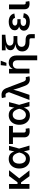

<svg xmlns="http://www.w3.org/2000/svg" viewBox="2011 -2808 1001 5063"><g transform="rotate(-90 2511.5 -276.5)"><path d="M190.9 -539.1V0H64.5V-539.1ZM554.2 -539.1 302.7 -221.7H156.2L154.8 -314.9H236.3L402.3 -539.1ZM396 0 230.5 -226.1 319.3 -295.9 549.8 0Z M849.6 11.7Q774.9 11.7 718.5 -23.7Q662.1 -59.1 630.9 -122.1Q599.6 -185.1 599.6 -267.6Q599.6 -351.1 631.1 -413.8Q662.6 -476.6 719.7 -511.7Q776.9 -546.9 852.1 -546.9Q905.8 -546.9 942.9 -530Q980 -513.2 1003.4 -485.1Q1026.9 -457 1040.8 -423.3Q1054.7 -389.6 1062 -356.4H1101.1L1124.5 -273.4L1204.6 0H1086.4L1021 -271Q1013.7 -302.7 1001.5 -333Q989.3 -363.3 971.2 -388.2Q953.1 -413.1 926.8 -428Q900.4 -442.9 864.7 -442.9Q822.3 -442.9 791.5 -421.9Q760.7 -400.9 744.1 -361.8Q727.5 -322.8 727.5 -268.1Q727.5 -214.4 743.7 -175.3Q759.8 -136.2 789.6 -115Q819.3 -93.8 860.8 -93.8Q896.5 -93.8 923.6 -109.4Q950.7 -125 970.2 -150.4Q989.7 -175.8 1002.2 -206.5Q1014.6 -237.3 1021.5 -268.1L1080.1 -539.1H1197.3L1124 -268.1L1100.6 -187H1062.5Q1054.2 -153.8 1040 -118.9Q1025.9 -84 1002.2 -54.4Q978.5 -24.9 941.4 -6.6Q904.3 11.7 849.6 11.7Z M1582 5.9Q1503.4 5.9 1462.2 -31.7Q1420.9 -69.3 1420.9 -140.1V-436H1246.1V-539.1H1721.7V-436H1547.4V-152.3Q1547.4 -123.5 1559.6 -110.4Q1571.8 -97.2 1601.1 -97.2Q1610.8 -97.2 1625 -98.6Q1639.2 -100.1 1648.9 -101.6L1664.1 -3.4Q1644.5 1.5 1623.5 3.7Q1602.5 5.9 1582 5.9Z M2002.9 11.7Q1928.2 11.7 1871.8 -23.7Q1815.4 -59.1 1784.2 -122.1Q1752.9 -185.1 1752.9 -267.6Q1752.9 -351.1 1784.4 -413.8Q1815.9 -476.6 1873 -511.7Q1930.2 -546.9 2005.4 -546.9Q2059.1 -546.9 2096.2 -530Q2133.3 -513.2 2156.7 -485.1Q2180.2 -457 2194.1 -423.3Q2208 -389.6 2215.3 -356.4H2254.4L2277.8 -273.4L2357.9 0H2239.7L2174.3 -271Q2167 -302.7 2154.8 -333Q2142.6 -363.3 2124.5 -388.2Q2106.4 -413.1 2080.1 -428Q2053.7 -442.9 2018.1 -442.9Q1975.6 -442.9 1944.8 -421.9Q1914.1 -400.9 1897.5 -361.8Q1880.9 -322.8 1880.9 -268.1Q1880.9 -214.4 1897 -175.3Q1913.1 -136.2 1942.9 -115Q1972.7 -93.8 2014.2 -93.8Q2049.8 -93.8 2076.9 -109.4Q2104 -125 2123.5 -150.4Q2143.1 -175.8 2155.5 -206.5Q2168 -237.3 2174.8 -268.1L2233.4 -539.1H2350.6L2277.3 -268.1L2253.9 -187H2215.8Q2207.5 -153.8 2193.4 -118.9Q2179.2 -84 2155.5 -54.4Q2131.8 -24.9 2094.7 -6.6Q2057.6 11.7 2002.9 11.7Z M2406.7 0 2612.3 -541 2601.6 -570.8Q2592.8 -600.1 2579.6 -614.3Q2566.4 -628.4 2547.9 -631.3Q2529.3 -634.3 2502.4 -629.4L2479.5 -627L2456.5 -726.6Q2471.7 -731 2495.1 -733.9Q2518.6 -736.8 2542.5 -736.8Q2585.4 -736.8 2619.1 -722.9Q2652.8 -709 2678.5 -679.4Q2704.1 -649.9 2721.7 -603L2890.6 -158.2Q2901.9 -129.4 2915.8 -114.5Q2929.7 -99.6 2947.5 -95.9Q2965.3 -92.3 2987.8 -96.2L3008.8 -98.6L3031.7 -1Q3018.1 2.9 2996.3 6.3Q2974.6 9.8 2950.7 9.8Q2909.7 9.8 2876.7 -4.2Q2843.8 -18.1 2819.1 -47.6Q2794.4 -77.1 2777.8 -124.5L2717.8 -290.5Q2699.7 -341.8 2686.8 -391.1Q2673.8 -440.4 2660.2 -493.7H2693.8Q2680.2 -441.4 2668.7 -391.1Q2657.2 -340.8 2640.1 -290.5L2541.5 0Z M3231.9 -313.5V0H3106V-539.1H3226.6L3228 -405.3H3214.8Q3237.8 -475.6 3282.5 -511.2Q3327.1 -546.9 3394 -546.9Q3449.7 -546.9 3491.7 -522.9Q3533.7 -499 3557.1 -453.1Q3580.6 -407.2 3580.6 -341.3V204.1H3454.1V-321.8Q3454.1 -377.4 3426 -408.2Q3397.9 -439 3347.7 -439Q3314.5 -439 3288.3 -424.6Q3262.2 -410.2 3247.1 -382.3Q3231.9 -354.5 3231.9 -313.5ZM3308.1 -607.9 3324.7 -757.3H3442.4L3386.2 -607.9Z M4034.2 140.1V49.8Q4034.2 29.3 4029.5 18.6Q4024.9 7.8 4012.7 3.9Q4000.5 0 3977.1 0H3926.8Q3814.9 0 3750.7 -51Q3686.5 -102.1 3686.5 -190.9Q3686.5 -237.3 3702.9 -269.8Q3719.2 -302.2 3746.8 -323Q3774.4 -343.8 3808.3 -355.5Q3842.3 -367.2 3878.9 -372.1Q3915.5 -377 3949.2 -377.4L3949.7 -367.7Q3911.1 -368.2 3870.6 -373.5Q3830.1 -378.9 3795.4 -393.1Q3760.7 -407.2 3739.7 -433.3Q3718.8 -459.5 3718.8 -501.5Q3718.8 -548.3 3744.9 -577.1Q3771 -606 3815.2 -620.6Q3859.4 -635.3 3913.6 -639.6V-634.8L3715.3 -627.9V-727.5H4127.4V-634.3L4054.7 -629.4Q3950.7 -622.6 3895.8 -597.4Q3840.8 -572.3 3840.8 -516.1Q3840.8 -472.7 3874.5 -446.5Q3908.2 -420.4 3976.6 -420.4H4092.8V-318.8H3962.4Q3888.2 -318.8 3848.4 -290.3Q3808.6 -261.7 3808.6 -207Q3808.6 -155.3 3844.7 -128.7Q3880.9 -102.1 3949.7 -102.1H3985.8Q4064 -102.1 4103.3 -69.8Q4142.6 -37.6 4142.6 38.1V140.1Z M4468.8 10.3Q4402.3 10.3 4349.1 -8.5Q4295.9 -27.3 4265.1 -62.7Q4234.4 -98.1 4234.4 -147.5Q4234.4 -176.8 4246.8 -201.7Q4259.3 -226.6 4285.4 -245.4Q4311.5 -264.2 4351.8 -274.7Q4392.1 -285.2 4448.2 -285.2H4536.6V-233.4H4466.8Q4433.1 -233.4 4408.9 -224.1Q4384.8 -214.8 4371.8 -198Q4358.9 -181.2 4358.9 -158.7Q4358.9 -126.5 4388.2 -106.7Q4417.5 -86.9 4470.7 -86.9Q4505.4 -86.9 4527.6 -95.7Q4549.8 -104.5 4562.3 -122.6Q4574.7 -140.6 4579.6 -167L4696.3 -149.9Q4687 -99.1 4658.7 -63.2Q4630.4 -27.3 4583 -8.5Q4535.6 10.3 4468.8 10.3ZM4449.7 -260.3Q4395 -260.3 4356 -269.5Q4316.9 -278.8 4292.2 -296.1Q4267.6 -313.5 4256.1 -336.9Q4244.6 -360.4 4244.6 -388.7Q4244.6 -438.5 4273.7 -473.9Q4302.7 -509.3 4353.5 -528.1Q4404.3 -546.9 4469.2 -546.9Q4530.8 -546.9 4576.2 -529.8Q4621.6 -512.7 4649.7 -479.7Q4677.7 -446.8 4687.5 -398.9L4571.8 -380.4Q4564.5 -413.1 4539.1 -431.9Q4513.7 -450.7 4469.2 -450.7Q4422.4 -450.7 4395 -431.2Q4367.7 -411.6 4367.7 -381.3Q4367.7 -354 4393.3 -336.4Q4418.9 -318.8 4468.3 -318.8H4536.6V-260.3Z M4949.2 2.9Q4871.6 2.9 4835.2 -31.2Q4798.8 -65.4 4798.8 -134.3V-539.1H4924.8V-152.8Q4924.8 -123.5 4934.3 -111.3Q4943.8 -99.1 4968.3 -99.1Q4979 -99.1 4985.4 -99.9Q4991.7 -100.6 4997.1 -101.6L5013.7 -5.4Q5002.4 -2.4 4985.6 0.2Q4968.8 2.9 4949.2 2.9Z"/></g></svg>

Font: Inter 18pt SemiBold
Style: Regular
Weight: 600
Designer: Rasmus Andersson
Foundry: rsms
Version: Version 4.001;git-66647c0bb